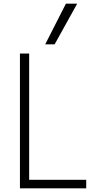

<svg xmlns="http://www.w3.org/2000/svg" viewBox="-20 -1020 540 1040"><path d="M88 0V-730H138V-46H447V0ZM276 -780H225L337 -1000H398Z"/></svg>

Font: M PLUS 1 Code Light
Style: Regular
Weight: 300
Designer: Coji Morishita
Foundry: UNDERFOREST DESIGN
Version: Version 1.002